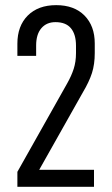

<svg xmlns="http://www.w3.org/2000/svg" viewBox="-20 -719 432 739"><path d="M46.9 -57.6 238.3 -397.5Q254.9 -426.8 263.7 -454.1Q272.5 -481.4 272.5 -514.6V-543Q272.5 -586.9 252.9 -610.4Q233.4 -633.8 193.4 -633.8Q159.2 -633.8 139.2 -610.4Q119.1 -586.9 119.1 -543.9V-503.9H46.9V-550.8Q46.9 -619.1 86.9 -659.2Q127 -699.2 196.3 -699.2Q265.6 -699.2 305.2 -659.2Q344.7 -619.1 344.7 -551.8V-514.6Q344.7 -471.7 334 -438Q323.2 -404.3 298.8 -363.3L130.9 -65.4H341.8V0H46.9Z"/></svg>

Font: Altinn-DIN Condensed
Style: Regular
Weight: 400
Width: 3
Designer: Charles Nix
Foundry: Altinn
Version: Version 2.00